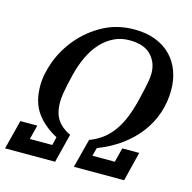

<svg xmlns="http://www.w3.org/2000/svg" viewBox="-113 -814 919 919"><g transform="rotate(15 346.0 -355.0)"><path d="M28 -145H112L94 -74H205L215 -115Q149 -150 112.5 -201.5Q76 -253 76 -334Q76 -391 100.5 -456.5Q125 -522 172.5 -578.5Q220 -635 288.5 -672.5Q357 -710 444 -710Q502 -710 547.5 -692.5Q593 -675 624 -643.5Q655 -612 671 -569Q687 -526 687 -475Q687 -415 668.5 -360Q650 -305 614.5 -258.5Q579 -212 528.5 -175.5Q478 -139 415 -115L404 -74H515L533 -145H617L581 0H332L369 -143Q401 -155 427.5 -173.5Q454 -192 476.5 -220.5Q499 -249 517 -289.5Q535 -330 549 -387Q557 -420 562 -442.5Q567 -465 570 -480.5Q573 -496 574 -507Q575 -518 575 -529Q575 -581 540.5 -617.5Q506 -654 433 -654Q392 -654 357.5 -637.5Q323 -621 295 -591Q267 -561 246.5 -519Q226 -477 213 -425Q205 -392 200 -369Q195 -346 192.5 -330.5Q190 -315 189 -303.5Q188 -292 188 -282Q188 -228 210 -195.5Q232 -163 275 -143L239 0H-9Z"/></g></svg>

Font: IBM Plex Serif Medm
Style: Italic
Weight: 500
Italic angle: -14°
Designer: Mike Abbink, Paul van der Laan, Pieter van Rosmalen
Foundry: Bold Monday
Version: Version 3.001